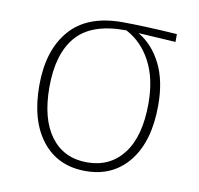

<svg xmlns="http://www.w3.org/2000/svg" viewBox="-66 -596 700 675"><g transform="rotate(10 284.5 -259.0)"><path d="M514 -492 381 -500Q433 -469 463 -409Q493 -349 493 -262Q493 -134 436 -62Q379 10 281 10Q182 10 125.5 -61.5Q69 -133 69 -259Q69 -384 131 -456Q193 -528 318 -528Q390 -528 514 -520ZM337 -502H335Q214 -503 159.5 -441Q105 -379 105 -259Q105 -145 151.5 -83Q198 -21 281 -21Q363 -21 410.5 -83Q458 -145 458 -262Q458 -351 425.5 -412Q393 -473 337 -502Z"/></g></svg>

Font: FiraGO UltraLight
Style: Regular
Weight: 200
Designer: bBox Type
Foundry: bBox Type GmbH
Version: Version 1.001